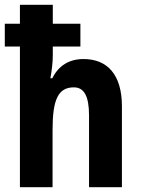

<svg xmlns="http://www.w3.org/2000/svg" viewBox="-20 -780 587 800"><path d="M200 -760H63V-681H0V-586H63V0H199V-238C199 -365 222 -416 288 -416C331 -416 351 -378 351 -299V0H488V-337C488 -467 429 -534 328 -534C269 -534 224 -507 198 -454H190C196 -487 200 -522 200 -548V-586H315V-681H200Z"/></svg>

Font: Noto Sans Georgian Condensed Bold
Style: Regular
Weight: 700
Width: 3
Designer: Monotype Design Team, Akaki Razmadze
Foundry: Google LLC
Version: Version 2.005